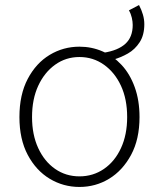

<svg xmlns="http://www.w3.org/2000/svg" viewBox="-20 -728 630 761"><path d="M430 -492 391 -519Q448 -528 477 -554.5Q506 -581 506 -629Q506 -642 502.5 -657.5Q499 -673 491 -687L531 -708Q541 -689 546.5 -670Q552 -651 552 -632Q552 -589 533.5 -560.5Q515 -532 487 -516Q459 -500 430 -492ZM295 13Q231 13 177 -19.5Q123 -52 90 -114Q57 -176 57 -264Q57 -353 90 -415.5Q123 -478 177 -510.5Q231 -543 295 -543Q343 -543 386 -524.5Q429 -506 462 -470.5Q495 -435 514 -382.5Q533 -330 533 -264Q533 -176 499.5 -114Q466 -52 412.5 -19.5Q359 13 295 13ZM295 -29Q349 -29 392 -58.5Q435 -88 459.5 -141Q484 -194 484 -264Q484 -335 459.5 -388Q435 -441 392 -471.5Q349 -502 295 -502Q241 -502 198.5 -471.5Q156 -441 131.5 -388Q107 -335 107 -264Q107 -194 131.5 -141Q156 -88 198.5 -58.5Q241 -29 295 -29Z"/></svg>

Font: Noto Sans TC ExtraLight
Style: Regular
Weight: 250
Designer: Ryoko NISHIZUKA  (kana, bopomofo & ideographs); Paul D. Hunt (Latin, Greek & Cyrillic); Sandoll Communications , Soo-you
Foundry: Adobe
Version: Version 2.004-H2;hotconv 1.0.118;makeotfexe 2.5.65603